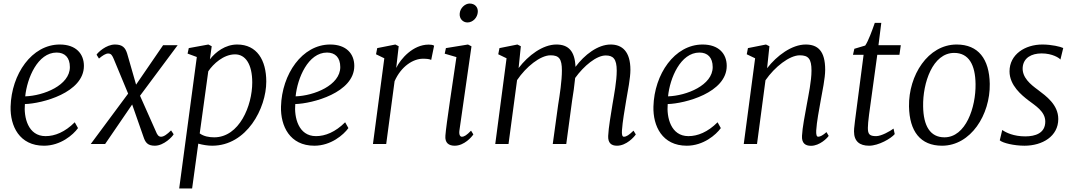

<svg xmlns="http://www.w3.org/2000/svg" viewBox="-20 -822 6122 1096"><path d="M40.5 -213.4C37.6 -103 90.3 9.8 231 9.8C325.7 9.8 397.5 -52.2 425.3 -90.8L406.7 -124C350.6 -67.9 293 -44.9 240.2 -44.9C139.2 -44.9 115.2 -153.3 122.1 -228C219.2 -230.5 459 -292.5 459 -445.8C459 -514.6 414.1 -567.9 321.3 -567.9C161.1 -567.9 45.4 -398.4 40.5 -213.4ZM124 -272C134.3 -376 195.3 -522 303.2 -522C349.6 -522 378.9 -494.1 378.9 -439C378.9 -335.4 229.5 -275.4 124 -272Z M498 0H580.1L734.4 -225.6L798.8 -41.5C809.1 -10.3 821.3 9.8 863.8 9.8C916 9.8 965.3 -43 971.2 -55.7L956.5 -77.6C934.1 -55.2 915 -41.5 899.4 -41.5C884.8 -41.5 877 -53.2 869.6 -72.3L779.3 -275.4L994.1 -564H911.1L756.8 -338.9L705.6 -517.1C695.3 -548.8 680.2 -567.9 636.2 -567.9C585.4 -567.9 537.6 -521.5 531.2 -509.8L544.9 -487.8C565.4 -504.9 583 -516.6 597.7 -516.6C615.2 -516.6 621.1 -503.9 628.9 -486.3L711.4 -287.6Z M1111.8 -2C1136.7 4.9 1165.5 9.8 1190.9 9.8C1388.7 9.8 1500 -204.1 1500 -356.4C1500 -478.5 1446.8 -567.9 1334 -567.9C1266.1 -567.9 1210.9 -525.4 1178.2 -483.4L1188.5 -558.1L1169.4 -567.9L1057.6 -547.4L1050.8 -516.1L1103.5 -496.6L1002.9 253.9H1076.7ZM1120.1 -60.5 1168.9 -415C1197.3 -457.5 1256.3 -511.7 1321.8 -511.7C1380.9 -511.7 1419.9 -456.1 1419.9 -351.1C1419.9 -218.8 1346.2 -38.1 1202.6 -38.1C1172.9 -38.1 1142.6 -43.9 1120.1 -60.5Z M1584 -213.4C1581.1 -103 1633.8 9.8 1774.4 9.8C1869.1 9.8 1940.9 -52.2 1968.8 -90.8L1950.2 -124C1894 -67.9 1836.4 -44.9 1783.7 -44.9C1682.6 -44.9 1658.7 -153.3 1665.5 -228C1762.7 -230.5 2002.4 -292.5 2002.4 -445.8C2002.4 -514.6 1957.5 -567.9 1864.7 -567.9C1704.6 -567.9 1588.9 -398.4 1584 -213.4ZM1667.5 -272C1677.7 -376 1738.8 -522 1846.7 -522C1893.1 -522 1922.4 -494.1 1922.4 -439C1922.4 -335.4 1772.9 -275.4 1667.5 -272Z M2108.9 0H2184.6L2232.4 -358.4C2270.5 -444.8 2339.8 -486.8 2394 -486.8C2417 -486.8 2431.6 -484.9 2441.4 -480L2458 -561C2452.1 -566.4 2436.5 -567.4 2426.8 -567.4C2337.9 -567.4 2267.1 -486.8 2241.7 -434.1L2255.9 -558.1L2236.8 -567.9L2133.3 -547.4L2126.5 -512.2L2173.8 -489.3Z M2522.5 -48.3C2518.6 -5.4 2542.5 9.8 2575.7 9.8C2630.4 9.8 2673.3 -41 2682.1 -54.7L2668.9 -76.2C2644.5 -50.8 2630.4 -41.5 2616.2 -41.5C2606.9 -41.5 2599.1 -52.7 2602.5 -77.1L2671.4 -557.6L2651.4 -567.9L2525.4 -547.4L2518.6 -515.6L2585.4 -496.1C2564.5 -350.1 2526.9 -109.9 2522.5 -48.3ZM2648.4 -693.8C2678.7 -693.8 2705.6 -720.7 2707.5 -753.9C2709 -781.2 2690.9 -801.8 2660.6 -801.8C2635.3 -801.8 2605.5 -776.4 2604 -743.2C2602.1 -714.8 2622.6 -693.8 2648.4 -693.8Z M2807.1 0H2882.8L2931.6 -364.7C2982.9 -440.9 3064.5 -506.3 3122.6 -506.3C3170.9 -506.3 3187.5 -486.8 3187.5 -419.4C3187.5 -360.4 3175.3 -280.3 3166 -223.1L3135.3 0H3212.4L3245.6 -246.6C3252 -285.6 3259.3 -334.5 3263.2 -377C3313 -446.3 3384.8 -505.4 3437.5 -505.4C3480 -505.4 3500.5 -485.8 3500.5 -418.9C3500.5 -357.9 3485.4 -281.2 3476.1 -225.6C3467.3 -168.5 3453.6 -94.2 3451.7 -45.9C3450.2 -6.3 3468.8 9.8 3502 9.8C3556.2 9.8 3600.6 -41 3609.4 -54.7L3596.2 -76.2C3571.8 -52.2 3556.2 -41.5 3541 -41.5C3531.7 -41.5 3528.8 -55.2 3530.3 -77.1C3533.7 -128.4 3545.9 -195.8 3554.2 -247.1C3564 -303.7 3578.6 -376.5 3578.6 -423.3C3578.6 -527.3 3532.2 -567.9 3465.8 -567.9C3392.6 -567.9 3316.4 -509.3 3265.1 -440.4C3261.7 -529.8 3225.1 -567.9 3156.2 -567.9C3078.1 -567.9 2995.6 -505.9 2940.4 -433.6L2953.1 -558.1L2933.6 -567.9L2831.1 -547.4L2824.2 -512.2L2871.6 -489.3Z M3710 -213.4C3707 -103 3759.8 9.8 3900.4 9.8C3995.1 9.8 4066.9 -52.2 4094.7 -90.8L4076.2 -124C4020 -67.9 3962.4 -44.9 3909.7 -44.9C3808.6 -44.9 3784.7 -153.3 3791.5 -228C3888.7 -230.5 4128.4 -292.5 4128.4 -445.8C4128.4 -514.6 4083.5 -567.9 3990.7 -567.9C3830.6 -567.9 3714.8 -398.4 3710 -213.4ZM3793.5 -272C3803.7 -376 3864.7 -522 3972.7 -522C4019 -522 4048.3 -494.1 4048.3 -439C4048.3 -335.4 3898.9 -275.4 3793.5 -272Z M4225.6 0H4301.3L4349.6 -363.8C4402.3 -440.4 4486.8 -506.3 4545.4 -506.3C4594.2 -506.3 4612.3 -486.3 4612.3 -419.4C4612.3 -358.4 4595.2 -280.3 4585 -223.1C4575.2 -168.5 4560.1 -92.8 4558.1 -46.9C4555.7 -5.4 4576.2 10.3 4609.4 10.3C4659.7 10.3 4703.1 -34.7 4710.4 -46.4L4697.8 -67.9C4677.7 -49.8 4662.1 -41.5 4650.4 -41.5C4641.1 -41.5 4638.2 -54.7 4639.2 -76.7C4642.1 -127 4655.8 -196.8 4664.6 -246.6C4674.3 -301.3 4690.4 -375 4690.4 -423.8C4690.4 -531.7 4647.9 -567.9 4579.1 -567.9C4500.5 -567.9 4414.6 -504.9 4358.9 -432.6L4372.1 -558.1L4352.5 -567.9L4249.5 -547.4L4242.7 -512.2L4290.5 -489.3Z M4855 -71.8C4855 -14.6 4887.7 9.8 4940.9 9.8C4995.6 9.8 5066.9 -31.7 5087.4 -56.6L5080.6 -87.9C5061 -73.2 5011.2 -44.9 4981.4 -44.9C4942.9 -44.9 4934.1 -56.6 4934.1 -91.8C4934.1 -107.9 4936.5 -134.3 4940.9 -168L4987.8 -509.3H5114.3L5122.1 -564H4994.6L5010.7 -691.4H4973.6C4959.5 -650.4 4936 -585.9 4918.9 -562L4856.9 -543.5L4849.1 -509.3H4909.7L4860.4 -130.9C4855 -89.8 4855 -78.6 4855 -71.8Z M5168.9 -214.4C5171.4 -72.3 5233.9 9.8 5357.4 9.8C5521.5 9.8 5632.8 -167 5629.9 -343.3C5627.4 -485.4 5564.5 -567.9 5440.9 -567.9C5276.9 -567.9 5166 -391.6 5168.9 -214.4ZM5371.1 -38.1C5289.6 -38.1 5251 -103.5 5249.5 -215.3C5247.1 -348.1 5303.7 -520 5426.8 -520C5510.3 -520 5547.4 -452.1 5548.8 -342.3C5550.8 -209.5 5493.2 -38.1 5371.1 -38.1Z M5687 -21C5704.1 -5.4 5769 9.8 5828.1 9.8C5930.2 9.8 6021 -43.9 6021 -142.6C6021 -224.6 5951.2 -273.9 5904.8 -309.1C5862.8 -339.8 5813 -379.9 5817.9 -438.5C5822.8 -491.2 5866.7 -517.1 5926.3 -517.1C5987.8 -517.1 6027.3 -490.7 6033.2 -481.9L6049.3 -547.9C6033.2 -555.7 5982.4 -567.9 5930.2 -567.9C5831.1 -567.9 5742.7 -511.2 5742.7 -414.6C5742.7 -334 5813.5 -277.8 5848.6 -250.5C5889.2 -219.2 5946.8 -186.5 5946.8 -127.9C5946.8 -61.5 5889.6 -43.5 5832.5 -43.5C5766.6 -43.5 5722.2 -64.9 5701.2 -80.1Z"/></svg>

Font: Merriweather
Style: Light Italic
Weight: 300
Italic angle: -7.5°
Designer: Eben Sorkin
Foundry: Eben Sorkin
Version: Version 1.001